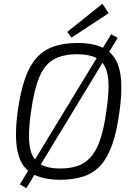

<svg xmlns="http://www.w3.org/2000/svg" viewBox="-20 -928 704 1005"><path d="M562 -749 596 -730 118 57 84 37ZM387 -703Q482 -703 536.5 -668Q591 -633 607.5 -554Q624 -475 605 -342Q592 -243 568.5 -174.5Q545 -106 509 -65Q473 -24 420 -5.5Q367 13 295 13Q200 13 144.5 -21.5Q89 -56 72 -135Q55 -214 73 -348Q87 -446 110 -513.5Q133 -581 169.5 -623Q206 -665 259.5 -684Q313 -703 387 -703ZM383 -644Q307 -644 259.5 -616Q212 -588 185 -522Q158 -456 142 -342Q126 -231 135 -166.5Q144 -102 183 -74Q222 -46 295 -46Q371 -46 418 -74.5Q465 -103 493.5 -169Q522 -235 537 -348Q554 -461 545 -525.5Q536 -590 497 -617Q458 -644 383 -644ZM516 -908 549 -859 354 -731 332 -761Z"/></svg>

Font: Exo 2 Light
Style: Italic
Weight: 300
Italic angle: -8°
Designer: Natanael Gama
Foundry: Natanael Gama
Version: Version 2.010